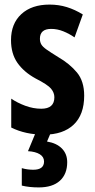

<svg xmlns="http://www.w3.org/2000/svg" viewBox="-20 -577 414 837"><path d="M347 -160Q347 -77 301 -33.5Q255 10 172 10Q91 10 29 -21V-147Q55 -129 90 -116Q125 -103 160 -103Q217 -103 217 -153Q217 -173 202.5 -190.5Q188 -208 135 -235Q84 -263 56 -303Q28 -343 28 -402Q28 -474 73 -515.5Q118 -557 196 -557Q236 -557 271.5 -546Q307 -535 341 -514L305 -414Q282 -430 256 -440.5Q230 -451 203 -451Q154 -451 154 -408Q154 -394 160 -383.5Q166 -373 183 -361Q200 -349 234 -328Q284 -299 315.5 -261Q347 -223 347 -160ZM273 130Q273 182 241 211Q209 240 149 240Q107 240 75 232V156Q89 160 101.5 161.5Q114 163 125 163Q172 163 172 127Q172 107 153.5 95.5Q135 84 102 82L136 0H202L185 40Q227 47 250 70.5Q273 94 273 130Z"/></svg>

Font: Noto Sans Arabic ExtCond
Style: Bold
Weight: 700
Width: 2
Designer: Monotype Design Team, Nadine Chahine, Nizar Qandah and Khaled Hosny
Foundry: Monotype Imaging Inc.
Version: Version 2.012; ttfautohint (v1.8.4.7-5d5b)